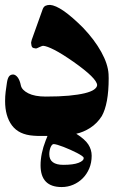

<svg xmlns="http://www.w3.org/2000/svg" viewBox="-20 -590 529 772"><path d="M416.5 -292Q416.5 -288.1 416.7 -283.9Q417 -279.8 417 -275.9Q417 -223.1 409.9 -185.1Q402.8 -147 389.2 -123Q370.6 -93.8 342.8 -75.9Q314.9 -58.1 286.6 -52.2Q321.3 -30.3 335 -9.3Q348.6 11.7 348.6 36.1Q348.6 64 338.9 87.2Q329.1 110.4 312.5 127Q295.9 143.6 274.2 152.8Q252.4 162.1 228 162.1Q143.1 162.1 143.1 74.7Q143.1 27.8 163.6 -24.9Q165.5 -29.8 167.5 -34.4Q169.4 -39.1 170.9 -43.5H131.3Q126.5 -43.9 122.6 -43.9Q118.7 -43.9 114.7 -44.4Q56.2 -48.3 28.3 -85.4Q0.5 -122.6 0.5 -183.6Q0.5 -203.1 2.7 -220.9Q4.9 -238.8 7.8 -257.3Q10.3 -274.4 16.1 -282.5Q22 -290.5 33.2 -290.5Q43 -289.6 51.3 -278.6Q59.6 -267.6 64 -246.1Q67.9 -228 93.8 -214.8Q119.6 -201.7 164.1 -201.7Q218.3 -201.7 256.8 -205.3Q295.4 -209 320.6 -215.1Q345.7 -221.2 357.9 -229.7Q370.1 -238.3 370.6 -248Q369.1 -275.4 276.4 -340.8Q229 -374 198.7 -389.4Q168.5 -404.8 153.8 -405.8Q150.9 -405.8 146.7 -404.1Q142.6 -402.3 138.2 -400.4Q133.8 -398.4 130.1 -396.7Q126.5 -395 125 -395Q113.3 -396 109.6 -400.1Q106 -404.3 105 -418Q105.5 -419.9 106 -423.3Q106.4 -426.8 107.9 -430.7L151.9 -553.7Q155.8 -563.5 163.1 -566.9Q170.4 -570.3 181.2 -570.3Q203.1 -568.8 236.3 -545.9Q269.5 -522.9 314 -478.5Q360.4 -429.7 387.2 -381.1Q414.1 -332.5 416.5 -292ZM316.4 44.9Q316.4 41.5 308.6 36.1Q300.8 30.8 289.1 24.7Q277.3 18.6 262.9 12.2Q248.5 5.9 235.4 0.7Q222.2 -4.4 211.4 -7.6Q200.7 -10.7 195.8 -10.7Q192.4 -10.7 189.2 -7.3Q186 -3.9 183.6 1.7Q181.2 7.3 179.7 14.6Q178.2 22 178.2 29.8Q178.2 51.8 192.6 62.3Q207 72.8 234.4 72.8Q274.9 72.8 295.7 64.7Q316.4 56.6 316.4 46.4Z"/></svg>

Font: XB Zar
Style: Bold
Weight: 700
Designer: Behnam
Foundry: Irmug
Version: Version 8.005 2009